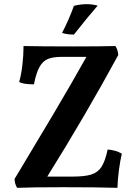

<svg xmlns="http://www.w3.org/2000/svg" viewBox="-20 -899 659 922"><path d="M565 -161Q557 -127 551 -81.5Q545 -36 544 3Q451 0 284 0Q131 0 62 3Q50 -18 50 -40L67 -68Q152 -209 238 -354Q324 -499 395 -626H278Q235 -626 210.5 -616Q186 -606 170 -578Q154 -550 143 -494Q92 -494 72 -505Q82 -540 87.5 -587Q93 -634 93 -678Q179 -676 334 -676Q466 -676 534 -678Q546 -661 548 -635Q391 -346 207 -51H328Q387 -51 418.5 -61Q450 -71 467.5 -98Q485 -125 497 -181Q537 -178 565 -161ZM278 -741Q311 -804 335 -871Q367 -879 396 -879Q423 -879 449 -872Q397 -812 335 -733Q301 -733 278 -741Z"/></svg>

Font: Vollkorn SC SemiBold
Style: Regular
Weight: 600
Designer: Friedrich Althausen
Foundry: Friedrich Althausen
Version: Version 4.015